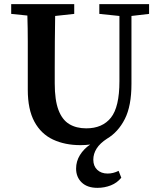

<svg xmlns="http://www.w3.org/2000/svg" viewBox="-20 -683 769 926"><path d="M459 -616V-663H699V-616L614 -606V-278Q614 -172 582 -109Q550 -46 496 -14Q462 8 446 33.5Q430 59 430 87Q430 118 449 136Q468 154 499 154Q526 154 552 141L565 174Q545 199 514.5 211Q484 223 450 223Q401 223 374 197Q347 171 347 130Q347 95 365.5 65Q384 35 415 14Q393 17 368 17Q293 17 235.5 -10Q178 -37 146 -96Q114 -155 114 -250V-359Q114 -421 114 -483.5Q114 -546 112 -608L34 -616V-663H338V-616L246 -606Q245 -545 244.5 -483Q244 -421 244 -359V-281Q244 -200 262 -152.5Q280 -105 314 -84.5Q348 -64 396 -64Q474 -64 515 -115.5Q556 -167 556 -291V-606Z"/></svg>

Font: Source Serif Pro SemiBold
Style: Regular
Weight: 600
Designer: Frank Grießhammer
Foundry: Adobe Systems Incorporated
Version: Version 3.001;hotconv 1.0.111;makeotfexe 2.5.65597